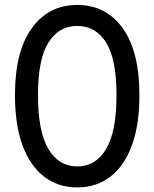

<svg xmlns="http://www.w3.org/2000/svg" viewBox="-20 -762 640 796"><path d="M300 15Q221 15 163 -29.5Q105 -74 73.5 -159.2Q42 -244.5 42 -367.5Q42 -548.5 111.8 -645Q181.5 -741.5 300 -741.5Q419.5 -741.5 488.8 -645Q558 -548.5 558 -367.5Q558 -244.5 526.8 -159.2Q495.5 -74 437.5 -29.5Q379.5 15 300 15ZM300 -72Q376.5 -72 419.8 -144Q463 -216 463 -367.5Q463 -517 419.8 -585.8Q376.5 -654.5 300 -654.5Q224 -654.5 180.8 -585.8Q137.5 -517 137.5 -367.5Q137.5 -216 180.8 -144Q224 -72 300 -72Z"/></svg>

Font: Spline Sans Mono
Style: Regular
Weight: 400
Monospace: yes
Designer: Eben Sorkin, Mirko Velimirovic
Foundry: Sorkin Type
Version: Version 1.004